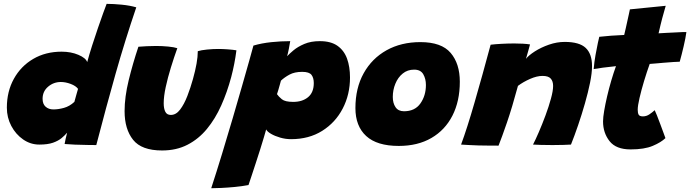

<svg xmlns="http://www.w3.org/2000/svg" viewBox="-20 -747 3574 994"><path d="M314.5 -1.5Q315.5 -10.5 319.8 -28.5Q324 -46.5 327.5 -60Q316 -46.5 299 -32.2Q282 -18 254.5 -8.2Q227 1.5 183.5 1.5Q138 1.5 99.8 -25Q61.5 -51.5 38.5 -95Q15.5 -138.5 15.5 -189.5Q15.5 -273.5 51.8 -339Q88 -404.5 152 -442Q216 -479.5 299 -479.5Q347.5 -479.5 385.8 -463.2Q424 -447 431.5 -425.5Q442 -464.5 456.8 -510.8Q471.5 -557 486.8 -601.2Q502 -645.5 514.2 -679.2Q526.5 -713 532 -727Q567 -727 610.2 -722.8Q653.5 -718.5 685.5 -709Q627.5 -538.5 578.5 -365.5Q529.5 -192.5 478.5 4Q464.5 4 433 3.5Q401.5 3 368 1.8Q334.5 0.5 314.5 -1.5ZM256.5 -180.5Q282 -180.5 311 -188.5Q340 -196.5 365 -219.5Q370 -237.5 375.2 -256.2Q380.5 -275 384 -287Q372.5 -302.5 346 -312.5Q319.5 -322.5 295 -322.5Q257.5 -322.5 229 -298.2Q200.5 -274 200.5 -235.5Q200.5 -208.5 216.2 -194.5Q232 -180.5 256.5 -180.5Z M1004 -482Q1021.5 -487.5 1051.8 -490.5Q1082 -493.5 1109.5 -493.5Q1132.5 -493.5 1159.8 -491.5Q1187 -489.5 1204 -486.5Q1195 -416 1177 -348Q1156 -269.5 1125.2 -200.8Q1094.5 -132 1051.5 -79.8Q1008.5 -27.5 951 2.2Q893.5 32 819 32Q713 32 669 -23.2Q625 -78.5 625 -171.5Q625 -244.5 646.2 -331.5Q667.5 -418.5 696.5 -505Q713.5 -506.5 740 -507.8Q766.5 -509 788 -509Q819.5 -509 850.5 -506Q881.5 -503 898 -497.5Q881 -450.5 864.8 -397.8Q848.5 -345 838 -296.5Q827.5 -248 827.5 -212.5Q827.5 -185 835.8 -168.5Q844 -152 864.5 -152Q891.5 -152 912.5 -179.8Q933.5 -207.5 950 -250.2Q966.5 -293 979 -338Q991 -381 997.5 -417.2Q1004 -453.5 1004 -482Z M1073.5 227.5Q1101.5 141.5 1130 48Q1158.5 -45.5 1185 -135.8Q1211.5 -226 1233.5 -303.2Q1255.5 -380.5 1271 -435Q1286.5 -489.5 1292 -511Q1334 -523.5 1384.8 -528.8Q1435.5 -534 1482.5 -534Q1479.5 -515.5 1475.5 -494.8Q1471.5 -474 1466.5 -456Q1477.5 -468 1499.5 -486.5Q1521.5 -505 1555.5 -519.5Q1589.5 -534 1636 -534Q1693 -534 1727.2 -509.8Q1761.5 -485.5 1776.8 -443.2Q1792 -401 1792 -346Q1792 -257.5 1754.2 -185Q1716.5 -112.5 1648 -69.5Q1579.5 -26.5 1487 -26.5Q1458.5 -26.5 1430.8 -34.5Q1403 -42.5 1383 -54.2Q1363 -66 1358 -77Q1354.5 -64 1346.2 -36.2Q1338 -8.5 1327 26.5Q1316 61.5 1304.2 97.2Q1292.5 133 1282.5 163.2Q1272.5 193.5 1266.5 211Q1232 217.5 1194.8 221Q1157.5 224.5 1125.2 226Q1093 227.5 1073.5 227.5ZM1498 -219.5Q1545.5 -219.5 1575 -244Q1604.5 -268.5 1604.5 -317Q1604.5 -343.5 1592.8 -359.2Q1581 -375 1544.5 -375Q1505 -375 1478.8 -360.8Q1452.5 -346.5 1434.5 -329.5Q1432.5 -322 1428.5 -307.8Q1424.5 -293.5 1420.5 -279.8Q1416.5 -266 1414 -259.5Q1422.5 -247 1439.2 -233.2Q1456 -219.5 1498 -219.5Z M2044.5 8.5Q1931.5 8.5 1875.8 -42.8Q1820 -94 1820 -187.5Q1820 -291 1862.8 -367.8Q1905.5 -444.5 1981.2 -486.8Q2057 -529 2156.5 -529Q2265.5 -529 2313 -473.2Q2360.5 -417.5 2360.5 -324Q2360.5 -223 2322.2 -148.2Q2284 -73.5 2213.2 -32.5Q2142.5 8.5 2044.5 8.5ZM2071.5 -171Q2128 -171 2156.5 -211.5Q2185 -252 2185 -307Q2185 -339 2171.2 -362.8Q2157.5 -386.5 2124 -386.5Q2089.5 -386.5 2064.8 -366.2Q2040 -346 2026.8 -313.5Q2013.5 -281 2013.5 -245Q2013.5 -213 2027.8 -192Q2042 -171 2071.5 -171Z M2561 7Q2542 7 2514.2 6.8Q2486.5 6.5 2458 6Q2436 5 2406.5 3.8Q2377 2.5 2367 1.5Q2398 -82 2437.2 -217.8Q2476.5 -353.5 2520 -515.5Q2544.5 -518.5 2577.5 -520.2Q2610.5 -522 2642.5 -522Q2666 -522 2687.2 -520.8Q2708.5 -519.5 2724 -517Q2722.5 -510.5 2715.5 -486Q2708.5 -461.5 2703 -442.5Q2717 -460.5 2749 -481Q2781 -501.5 2822 -515.8Q2863 -530 2903.5 -530Q2979.5 -530 3012.2 -499Q3045 -468 3045 -405Q3045 -369.5 3034.8 -319Q3024.5 -268.5 3008.2 -211.5Q2992 -154.5 2973 -99Q2954 -43.5 2936 1.5Q2923 2.5 2896.5 3.2Q2870 4 2840.5 4Q2808.5 4 2780 3.2Q2751.5 2.5 2739.5 1.5Q2752 -22.5 2769.5 -63Q2787 -103.5 2804 -149.2Q2821 -195 2832.2 -236Q2843.5 -277 2843.5 -302Q2843.5 -326.5 2831.2 -340.2Q2819 -354 2788.5 -354Q2759.5 -354 2724.2 -338.5Q2689 -323 2661.5 -302.5Q2631 -189.5 2604.5 -112.5Q2578 -35.5 2561 7Z M3425 -32Q3402.5 -10 3359.2 8.2Q3316 26.5 3244.5 26.5Q3169.5 26.5 3135.8 -16.2Q3102 -59 3102 -118.5Q3102 -139 3107.8 -173Q3113.5 -207 3123 -247.8Q3132.5 -288.5 3144.5 -329.5Q3156.5 -370.5 3169 -404.5Q3135.5 -401 3102 -396.8Q3068.5 -392.5 3053.5 -389.5Q3056.5 -425.5 3063 -462Q3069.5 -498.5 3075.2 -524.8Q3081 -551 3082.5 -556.5Q3113.5 -560 3144.2 -562.2Q3175 -564.5 3211.5 -566Q3215.5 -583.5 3219.8 -601.5Q3224 -619.5 3227.5 -636.5Q3231.5 -653.5 3235.2 -671.2Q3239 -689 3241 -698.5L3426.5 -717Q3425 -712 3420 -694Q3415 -676 3408 -651Q3404 -635.5 3399.2 -616Q3394.5 -596.5 3389.5 -574.5Q3407 -575.5 3429.5 -576.8Q3452 -578 3465 -578.5Q3494.5 -580.5 3511.2 -580.8Q3528 -581 3533.5 -581Q3529.5 -550.5 3519.2 -506.8Q3509 -463 3499 -427.5Q3494 -427.5 3466.8 -426Q3439.5 -424.5 3414.5 -422Q3398 -420.5 3378.5 -418.8Q3359 -417 3343.5 -416Q3328.5 -374 3314.2 -326.8Q3300 -279.5 3290.8 -239.5Q3281.5 -199.5 3281.5 -179Q3281.5 -162.5 3286.2 -153.5Q3291 -144.5 3308.5 -144.5Q3326.5 -144.5 3342 -155Q3357.5 -165.5 3369.5 -176.5Q3372.5 -171 3380.8 -150.2Q3389 -129.5 3398.5 -104Q3408 -78.5 3415.5 -58Q3423 -37.5 3425 -32Z"/></svg>

Font: Grandstander Black
Style: Italic
Weight: 900
Italic angle: -15°
Designer: Tyler Finck
Foundry: Etcetera Type Co
Version: Version 1.200; ttfautohint (v1.8.3)